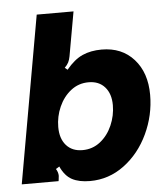

<svg xmlns="http://www.w3.org/2000/svg" viewBox="-54 -812 766 873"><g transform="rotate(-5 329.0 -375.5)"><path d="M188 -66 172 -56Q182 -40 182 -24Q182 -20 180 -6L179 0H11L146 -763H314L278 -561Q275 -545 269.5 -534Q264 -523 252 -511L264 -501Q300 -545 338 -562Q376 -579 426 -579Q518 -579 573 -517.5Q628 -456 628 -355Q628 -262 588 -177Q548 -92 478 -40Q408 12 322 12Q272 12 240 -5Q208 -22 188 -66ZM455 -323Q455 -375 428 -405.5Q401 -436 354 -436Q308 -436 273 -408.5Q238 -381 218.5 -337Q199 -293 199 -245Q199 -192 226 -161.5Q253 -131 300 -131Q346 -131 381 -158.5Q416 -186 435.5 -230.5Q455 -275 455 -323Z"/></g></svg>

Font: Open Sauce Sans Black Italic
Style: Regular
Weight: 900
Italic angle: -10°
Designer: Alfredo Marco Pradil
Foundry: Creative Sauce Fz LLC
Version: Version 1.477